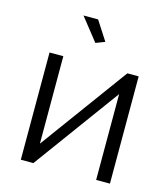

<svg xmlns="http://www.w3.org/2000/svg" viewBox="-109 -816 788 901"><g transform="rotate(15 284.5 -365.0)"><path d="M143 -96 454 -521H509V0H442V-417L137 0H76V-521H143ZM185 -730H256L316 -637L272 -620Z"/></g></svg>

Font: Boldmen
Style: Regular
Weight: 400
Designer: Matt McInerney, Pablo Impallari, Rodrigo Fuenzalida
Foundry: LIVING CONCEPT
Version: Version 1.000